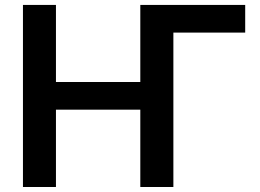

<svg xmlns="http://www.w3.org/2000/svg" viewBox="-20 -747 1039 767"><path d="M959.5 -727.3H540.5V-419.4H203.5V-727.3H71.7V0H203.5V-308.9H540.5V0H672.6V-616.8H959.5Z"/></svg>

Font: Margiela Sans Semi Bold
Style: Regular
Weight: 600
Designer: Stefan Endress, Andreas Faust
Version: Version 1.100;FEAKit 1.0